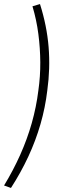

<svg xmlns="http://www.w3.org/2000/svg" viewBox="-51 -736 343 946"><path d="M3 190 -31 178Q14 104 48.5 27Q83 -50 105.5 -129.5Q128 -209 138 -290Q148 -360 147.5 -429.5Q147 -499 138 -568.5Q129 -638 109 -705L146 -716Q180 -609 188.5 -504Q197 -399 182 -290Q172 -206 148.5 -124.5Q125 -43 88.5 35.5Q52 114 3 190Z"/></svg>

Font: Nunito Sans 10pt SemiCondensed ExtraLight
Style: Italic
Weight: 250
Width: 4
Italic angle: -9°
Designer: Vernon Adams
Foundry: Vernon Adams
Version: Version 3.101;gftools[0.9.27]